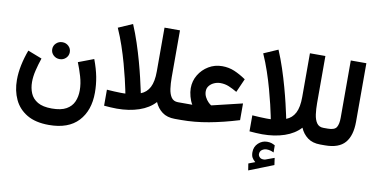

<svg xmlns="http://www.w3.org/2000/svg" viewBox="-87 -937 2927 1487"><g transform="rotate(10 1376.5 -193.5)"><path d="M270.5 -367.2Q270.5 -395 290.8 -414.3Q311 -433.6 339.8 -433.6Q368.7 -433.6 388.7 -414.3Q408.7 -395 408.7 -367.2Q408.7 -339.4 388.7 -320.1Q368.7 -300.8 339.8 -300.8Q311 -300.8 290.8 -320.1Q270.5 -339.4 270.5 -367.2ZM346.2 86.4Q418.9 86.4 460.2 63Q501.5 39.6 518.8 0Q536.1 -39.6 536.1 -88.4Q536.1 -142.1 519.5 -198.2Q502.9 -254.4 483.4 -302.2L604.5 -348.1Q631.3 -276.9 643.1 -215.6Q654.8 -154.3 654.8 -92.3Q654.8 48.8 576.9 132.3Q499 215.8 346.2 215.8Q240.7 215.8 173.6 176Q106.4 136.2 74.5 67.9Q42.5 -0.5 42.5 -85.4Q42.5 -142.6 55.2 -203.1Q67.9 -263.7 90.3 -323.7L201.2 -280.8Q184.1 -230.5 172.4 -181.6Q160.6 -132.8 160.6 -89.8Q160.6 -41.5 177.5 -1.5Q194.3 38.6 234.9 62.5Q275.4 86.4 346.2 86.4Z M1005.4 -149.9Q1051.3 -167.5 1074.7 -212.6Q1098.1 -257.8 1098.1 -337.9V-682.1H1219.7V-312Q1219.7 -264.6 1225.3 -223.4Q1231 -182.1 1248.5 -156.7Q1266.1 -131.3 1300.8 -131.3H1318.8V0H1299.3Q1238.3 0 1199.7 -28.8Q1161.1 -57.6 1141.1 -104.5Q1094.2 -52.7 1016.8 -26.4Q939.5 0 842.3 0Q817.4 0 792.7 -1.7Q768.1 -3.4 742.2 -5.4V-131.3Q772.5 -129.4 801.3 -127.7Q830.1 -126 852.1 -126Q863.3 -126 872.1 -126Q880.9 -126 888.2 -126.5Q888.2 -126.5 882.1 -157Q876 -187.5 863.8 -239Q851.6 -290.5 834 -354.5Q816.4 -418.5 793.2 -486.8Q770 -555.2 741.7 -618.7L853.5 -667.5Q881.8 -601.1 905.5 -529.1Q929.2 -457 947.8 -389.6Q966.3 -322.3 979 -268.1Q991.7 -213.9 998.5 -181.9Q1005.4 -149.9 1005.4 -149.9Z M1413.6 -131.3Q1398.4 -155.8 1388.9 -190.9Q1379.4 -226.1 1379.4 -255.9Q1379.4 -313 1408 -360.6Q1436.5 -408.2 1484.6 -437Q1532.7 -465.8 1590.8 -465.8Q1643.1 -465.8 1687.5 -447Q1731.9 -428.2 1779.3 -396L1731.9 -288.6Q1698.7 -308.1 1667.2 -321.3Q1635.7 -334.5 1599.6 -334.5Q1575.2 -334.5 1551.8 -324.5Q1528.3 -314.5 1513.2 -296.1Q1498 -277.8 1498 -252.4Q1498 -228.5 1508.8 -207.5Q1519.5 -186.5 1533.7 -172.1Q1547.9 -157.7 1557.6 -152.3Q1560.1 -151.9 1566.9 -153.8L1798.8 -209.5V-78.1Q1675.8 -40.5 1565.2 -20.3Q1454.6 0 1348.6 0H1298.8V-131.3Z M1971.2 221.7Q1954.6 208 1945.3 192.1Q1936 176.3 1936 149.4Q1936 106 1966.1 78.1Q1996.1 50.3 2034.7 50.3Q2054.7 50.3 2068.6 54.7Q2082.5 59.1 2097.2 67.4L2097.7 123.5Q2069.8 109.4 2041.5 109.4Q2022 109.4 2005.1 121.1Q1988.3 132.8 1988.3 155.8Q1988.8 169.4 2001.5 181.2Q2014.2 192.9 2040 189.5Q2041 189.5 2043.9 188.5L2113.3 163.1L2121.1 218.3L1928.2 294.4L1919.9 241.2ZM2148.9 -149.9Q2194.8 -167.5 2218.3 -212.6Q2241.7 -257.8 2241.7 -337.9V-682.1H2363.3V-312Q2363.3 -264.6 2368.9 -223.4Q2374.5 -182.1 2392.1 -156.7Q2409.7 -131.3 2444.3 -131.3H2462.4V0H2442.9Q2381.8 0 2343.3 -28.8Q2304.7 -57.6 2284.7 -104.5Q2237.8 -52.7 2160.4 -26.4Q2083 0 1985.8 0Q1960.9 0 1936.3 -1.7Q1911.6 -3.4 1885.7 -5.4V-131.3Q1916 -129.4 1944.8 -127.7Q1973.6 -126 1995.6 -126Q2006.8 -126 2015.6 -126Q2024.4 -126 2031.7 -126.5Q2031.7 -126.5 2025.6 -157Q2019.5 -187.5 2007.3 -239Q1995.1 -290.5 1977.5 -354.5Q1960 -418.5 1936.8 -486.8Q1913.6 -555.2 1885.3 -618.7L1997.1 -667.5Q2025.4 -601.1 2049.1 -529.1Q2072.8 -457 2091.3 -389.6Q2109.9 -322.3 2122.6 -268.1Q2135.3 -213.9 2142.1 -181.9Q2148.9 -149.9 2148.9 -149.9Z M2442.4 -131.3H2480Q2532.7 -131.3 2547.9 -157Q2563 -182.6 2563 -231.4V-682.1H2685.5V-222.2Q2685.5 -112.3 2637 -56.2Q2588.4 0 2479.5 0H2442.4Z"/></g></svg>

Font: Vazirmatn RD UI FD
Style: Bold
Weight: 700
Designer: Saber Rastikerdar
Foundry: Saber Rastikerdar
Version: Version 33.003